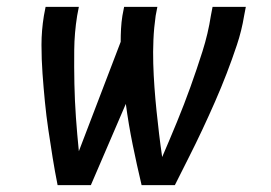

<svg xmlns="http://www.w3.org/2000/svg" viewBox="-20 -540 790 560"><path d="M148 0Q140 -40 133.5 -80.5Q127 -121 121 -161.5Q115 -202 111 -243Q107 -284 104 -325.5Q101 -367 101 -409Q101 -451 108 -494L113 -520H210L205 -494Q197 -444 196.5 -394Q196 -344 197 -295Q198 -246 201.5 -197Q205 -148 210 -99L332 -418Q332 -437 333 -456Q334 -475 337 -494L342 -520H439L434 -494Q429 -459 427.5 -424Q426 -389 427 -354.5Q428 -320 430.5 -285.5Q433 -251 436.5 -217Q440 -183 444 -149.5Q448 -116 453 -82Q475 -133 496 -184Q517 -235 535.5 -286.5Q554 -338 570.5 -390Q587 -442 595 -494L600 -520H697L692 -494Q685 -451 671 -409Q657 -367 641 -325.5Q625 -284 607 -243Q589 -202 570 -161.5Q551 -121 530.5 -80.5Q510 -40 490 0H393Q379 -59 367 -118Q355 -177 347 -237L245 0Z"/></svg>

Font: Iosevka Custom Medium
Style: Italic
Weight: 500
Italic angle: -9°
Designer: Belleve Invis
Foundry: Belleve Invis
Version: Version 27.0.1